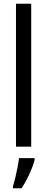

<svg xmlns="http://www.w3.org/2000/svg" viewBox="-20 -846 250 1021"><path d="M146 -66H65V-826H146ZM164 5Q154 42 134.5 83.5Q115 125 95 155H49V144Q55 126 61.5 98.5Q68 71 73.5 43Q79 15 81 -5H164Z"/></svg>

Font: Noto Sans Malayalam UI ExtraCondensed
Style: Regular
Weight: 400
Width: 2
Designer: Jelle Bosma - Monotype Design Team
Foundry: Monotype Imaging Inc.
Version: Version 2.104; ttfautohint (v1.8.4.7-5d5b)